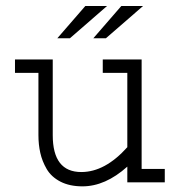

<svg xmlns="http://www.w3.org/2000/svg" viewBox="-20 -623 626 656"><path d="M31.2 -419.9H160.2V-161.1Q160.2 -35.2 257.8 -35.2Q338.9 -35.2 415 -120.1V-374H331.1V-419.9H463.9V-45.9H543V0H415V-53.7Q339.8 13.7 261.7 13.7Q217.8 13.7 186.5 -2.4Q155.3 -18.6 139.6 -45.4Q124 -72.3 117.7 -100.6Q111.3 -128.9 111.3 -161.1V-374H31.2ZM345.7 -602.5 218.8 -492.2H175.8L271.5 -602.5ZM468.8 -602.5 341.8 -492.2H298.8L394.5 -602.5Z"/></svg>

Font: Thabit
Style: Regular
Weight: 500
Designer: Regenerated by Nadim Shaikli
Foundry: MAK Alagha
Version: 0.01